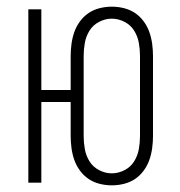

<svg xmlns="http://www.w3.org/2000/svg" viewBox="-20 -548 540 576"><path d="M315 8Q297 8 279 3.5Q261 -1 246 -11Q231 -21 220 -36Q209 -51 203 -68Q197 -85 194.5 -103.5Q192 -122 192 -140V-242H104V0H65V-520H104V-278H192V-380Q192 -398 194.5 -416.5Q197 -435 203 -452Q209 -469 220 -484Q231 -499 246 -509Q261 -519 279 -523.5Q297 -528 315 -528Q334 -528 352 -523.5Q370 -519 385 -509Q400 -499 411 -484Q422 -469 428 -452Q434 -435 436.5 -416.5Q439 -398 439 -380V-140Q439 -122 436.5 -103.5Q434 -85 428 -68Q422 -51 411 -36Q400 -21 385 -11Q370 -1 352 3.5Q334 8 315 8ZM315 -28Q335 -28 353.5 -37.5Q372 -47 382.5 -64Q393 -81 396.5 -100.5Q400 -120 400 -140V-380Q400 -400 396.5 -419.5Q393 -439 382.5 -456Q372 -473 353.5 -482.5Q335 -492 315 -492Q296 -492 277.5 -482.5Q259 -473 248.5 -456Q238 -439 234.5 -419.5Q231 -400 231 -380V-140Q231 -120 234.5 -100.5Q238 -81 248.5 -64Q259 -47 277.5 -37.5Q296 -28 315 -28Z"/></svg>

Font: Iosevka Term Curly Extralight
Style: Regular
Weight: 200
Designer: Belleve Invis
Foundry: Belleve Invis
Version: Version 32.3.0